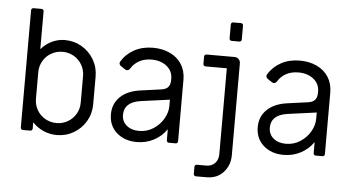

<svg xmlns="http://www.w3.org/2000/svg" viewBox="-60 -889 2185 1192"><g transform="rotate(5 1032.5 -293.0)"><path d="M164 -53V-14Q164 -8 160 -4Q156 0 150 0H104Q98 0 94 -4Q90 -8 90 -14V-745Q90 -751 94 -755Q98 -759 104 -759H154Q160 -759 164 -755Q168 -751 168 -745V-509Q196 -542 234.5 -560.5Q273 -579 316 -579Q373 -579 421 -551Q469 -523 497 -475Q525 -427 525 -370V-196Q525 -139 497 -91Q469 -43 421 -15Q373 13 316 13Q272 13 232.5 -4.5Q193 -22 164 -53ZM447 -200V-366Q447 -404 428.5 -436Q410 -468 378 -486.5Q346 -505 308 -505Q270 -505 237.5 -486.5Q205 -468 186.5 -436Q168 -404 168 -366V-200Q168 -162 186.5 -130Q205 -98 237.5 -79.5Q270 -61 308 -61Q346 -61 378 -79.5Q410 -98 428.5 -130Q447 -162 447 -200Z M640 -145Q640 -211 684.5 -254Q729 -297 809 -308L939 -326Q968 -330 981 -345.5Q994 -361 994 -390V-398Q994 -446 956.5 -475.5Q919 -505 863 -505Q819 -505 786.5 -487.5Q754 -470 735 -439Q727 -426 715 -426Q709 -426 702 -431L675 -449Q666 -457 666 -466Q666 -470 669 -476Q698 -524 748.5 -551.5Q799 -579 865 -579Q925 -579 972 -556.5Q1019 -534 1044.5 -493Q1070 -452 1070 -398V-14Q1070 -8 1066 -4Q1062 0 1056 0H1014Q1008 0 1004 -4Q1000 -8 1000 -14V-83Q969 -38 920.5 -12.5Q872 13 815 13Q738 13 689 -30.5Q640 -74 640 -145ZM997 -226V-267Q973 -264 843 -246L815 -242Q715 -227 715 -148Q715 -107 745 -82Q775 -57 823 -57Q872 -57 912 -83Q952 -109 974.5 -148.5Q997 -188 997 -226Z M1333 -678V-765Q1333 -771 1337 -775Q1341 -779 1347 -779H1395Q1401 -779 1405 -775Q1409 -771 1409 -765V-678Q1409 -672 1405 -668Q1401 -664 1395 -664H1347Q1341 -664 1337 -668Q1333 -672 1333 -678ZM1185 179V135Q1185 129 1189 125Q1193 121 1199 121H1257Q1291 121 1311.5 99.5Q1332 78 1332 43V-492H1199Q1193 -492 1189 -496Q1185 -500 1185 -506V-552Q1185 -558 1189 -562Q1193 -566 1199 -566H1374Q1389 -566 1399.5 -555.5Q1410 -545 1410 -530V43Q1410 106 1370.5 149.5Q1331 193 1266 193H1199Q1193 193 1189 189Q1185 185 1185 179Z M1555 -145Q1555 -211 1599.5 -254Q1644 -297 1724 -308L1854 -326Q1883 -330 1896 -345.5Q1909 -361 1909 -390V-398Q1909 -446 1871.5 -475.5Q1834 -505 1778 -505Q1734 -505 1701.5 -487.5Q1669 -470 1650 -439Q1642 -426 1630 -426Q1624 -426 1617 -431L1590 -449Q1581 -457 1581 -466Q1581 -470 1584 -476Q1613 -524 1663.5 -551.5Q1714 -579 1780 -579Q1840 -579 1887 -556.5Q1934 -534 1959.5 -493Q1985 -452 1985 -398V-14Q1985 -8 1981 -4Q1977 0 1971 0H1929Q1923 0 1919 -4Q1915 -8 1915 -14V-83Q1884 -38 1835.5 -12.5Q1787 13 1730 13Q1653 13 1604 -30.5Q1555 -74 1555 -145ZM1912 -226V-267Q1888 -264 1758 -246L1730 -242Q1630 -227 1630 -148Q1630 -107 1660 -82Q1690 -57 1738 -57Q1787 -57 1827 -83Q1867 -109 1889.5 -148.5Q1912 -188 1912 -226Z"/></g></svg>

Font: Miriam Libre
Style: Regular
Weight: 400
Designer: Michal Sahar
Foundry: Hagilda
Version: Version 1.001